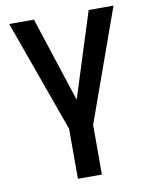

<svg xmlns="http://www.w3.org/2000/svg" viewBox="-83 -589 670 855"><g transform="rotate(-10 252.0 -162.0)"><path d="M129.9 -528.3H18.1L199.7 -22.5V203.6H308.1V-21L489.7 -528.3H377.4L255.4 -144Z"/></g></svg>

Font: Bert Sans Medium
Style: Regular
Weight: 500
Designer: Christian Robertson (Google), Cristiano Sobral
Foundry: Google, Cristiano Sobral
Version: Version 3.101